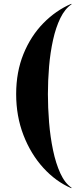

<svg xmlns="http://www.w3.org/2000/svg" viewBox="-20 -820 414 1010"><path d="M356.5 167.5 355 170Q273.5 135 207.8 62.8Q142 -9.5 103.5 -109Q65 -208.5 65 -325Q65 -441.5 103.5 -536Q142 -630.5 207.8 -697.8Q273.5 -765 355 -800L356.5 -797.5Q321.5 -774 297.5 -724.8Q273.5 -675.5 259 -609.8Q244.5 -544 238.2 -470.5Q232 -397 232 -325Q232 -253 238.2 -176.2Q244.5 -99.5 259 -30Q273.5 39.5 297.5 91.8Q321.5 144 356.5 167.5Z"/></svg>

Font: Bodoni* 48
Style: Bold
Weight: 700
Version: Version 2.2